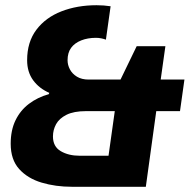

<svg xmlns="http://www.w3.org/2000/svg" viewBox="-20 -716 727 736"><path d="M256 0Q193 0 139.5 -16Q86 -32 53.5 -68Q21 -104 21 -165Q21 -217 39.5 -255Q58 -293 91 -318Q124 -343 167 -355L169 -360Q130 -377 107 -408.5Q84 -440 84 -485Q84 -555 119.5 -602Q155 -649 215.5 -672.5Q276 -696 350 -696Q364 -696 377.5 -695Q391 -694 404 -692L386 -564Q378 -567 368 -569Q358 -571 348 -571Q316 -571 291 -561Q266 -551 252.5 -532.5Q239 -514 239 -485Q239 -467 248 -450Q257 -433 275 -422Q293 -411 320 -411H442L504 -539H614L596 -411H687L670 -290H579L539 0ZM285 -119H396L420 -290H310Q263 -290 235 -276Q207 -262 195 -240Q183 -218 183 -193Q183 -154 213 -136.5Q243 -119 285 -119Z"/></svg>

Font: Chivo Medium
Style: Bold Italic
Weight: 700
Italic angle: -8.05°
Version: Version 2.002